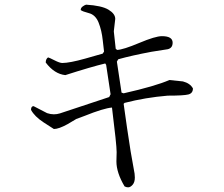

<svg xmlns="http://www.w3.org/2000/svg" viewBox="-20 -766 960 823"><path d="M482 -552Q508 -553 577 -582Q646 -611 674 -611Q720 -611 720 -583Q720 -560 699 -555L629 -544Q544 -528 487 -512L481 -502L501 -369L510 -366Q647 -397 706 -423L764 -417Q795 -409 807 -387Q807 -366 787 -361Q767 -356 699 -356Q603 -348 514 -325L510 -321Q524 -218 540 -117L557 -21V-20Q558 -12 558 -5Q558 15 548.5 26Q539 37 529 37Q522 37 514 33Q479 -26 479 -74L480 -114Q480 -145 460 -305Q424 -302 342 -269L307 -256L270 -234Q232 -213 211 -213L166 -242Q128 -267 113 -295Q113 -311 124 -311L182 -281Q197 -276 211 -276Q224 -276 237 -280L448 -350L454 -362L435 -488L431 -494Q369 -479 260 -444Q213 -449 176 -498Q176 -513 186 -520Q191 -519 213.5 -507.5Q236 -496 247 -496Q278 -496 346 -515L395 -529Q419 -536 420 -536L426 -545Q425 -549 420.5 -592.5Q416 -636 402.5 -669.5Q389 -703 360 -710Q333 -717 326 -723Q326 -732 334 -738Q342 -744 349 -746Q416 -742 445 -724.5Q474 -707 474 -685L468 -633V-630L476 -557Z"/></svg>

Font: cwTeXMing
Style: Medium
Weight: 500
Version: Version 1.17